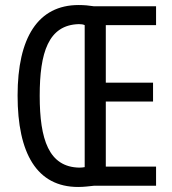

<svg xmlns="http://www.w3.org/2000/svg" viewBox="-20 -739 686 764"><path d="M293 -719C131 -719 50 -589 50 -359C50 -128 127 5 291 5C315 5 335 2 355 0H601V-76H401V-335H589V-410H401V-639H601V-714H354C335 -717 315 -719 293 -719ZM294 -643C303 -643 311 -642 317 -639V-74C312 -73 304 -72 296 -72C174 -74 138 -184 138 -358C138 -529 172 -640 294 -643Z"/></svg>

Font: Noto Sans Sinhala ExtraCondensed
Style: Regular
Weight: 400
Width: 2
Designer: Jelle Bosma - Monotype Design Team
Foundry: Monotype Imaging Inc.
Version: Version 2.006